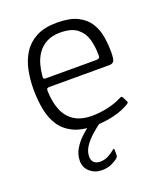

<svg xmlns="http://www.w3.org/2000/svg" viewBox="-128 -561 713 846"><g transform="rotate(-20 228.5 -138.5)"><path d="M42 -237Q42 -284 51 -327Q60 -370 82 -404Q104 -438 142 -458Q180 -478 238 -478Q299 -478 335 -460Q371 -442 389.5 -412.5Q408 -383 414 -347Q420 -311 420 -275Q420 -239 413 -231Q406 -223 393 -223H108Q106 -223 102 -221Q98 -219 98 -210Q99 -160 114 -121Q129 -82 161.5 -60.5Q194 -39 246 -39Q280 -39 317.5 -47Q355 -55 382 -69Q389 -73 393.5 -73.5Q398 -74 401 -67L411 -47Q414 -43 412.5 -40.5Q411 -38 407 -35Q375 -15 330.5 -4.5Q286 6 239 6Q179 6 140.5 -13Q102 -32 80.5 -65Q59 -98 50.5 -142Q42 -186 42 -237ZM363 -284Q363 -322 353.5 -355.5Q344 -389 317 -410.5Q290 -432 237 -432Q199 -432 172.5 -417.5Q146 -403 130.5 -380Q115 -357 108 -330.5Q101 -304 99 -280Q98 -271 99.5 -267.5Q101 -264 110 -264H345Q355 -264 359.5 -267.5Q364 -271 363 -284ZM204 201Q172 201 149 181Q126 161 126 130Q126 100 141 74.5Q156 49 178.5 28Q201 7 222 -7Q226 -9 231.5 -11Q237 -13 243 -13H274Q277 -13 278.5 -10Q280 -7 274 -4Q250 13 226 34Q202 55 186.5 78Q171 101 171 126Q171 145 182.5 154.5Q194 164 212 163Q231 163 249 153.5Q267 144 279 133Q282 130 284.5 130.5Q287 131 287 135V160Q287 169 278 176Q266 185 248 193Q230 201 204 201Z"/></g></svg>

Font: Glory Thin Light
Style: Regular
Weight: 300
Version: Version 1.011